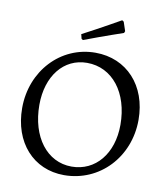

<svg xmlns="http://www.w3.org/2000/svg" viewBox="-92 -918 876 1007"><g transform="rotate(10 346.0 -414.5)"><path d="M292 -703C397 -743 498 -777 498 -777L502 -787L486 -835L477 -841C477 -841 372 -781 278 -732L284 -708ZM317 12C506 12 652 -142 652 -341C652 -523 536 -649 369 -649C184 -649 40 -495 40 -297C40 -114 153 12 317 12ZM348 -39C217 -39 126 -158 126 -329C126 -483 211 -589 335 -589C470 -589 563 -470 563 -299C563 -145 475 -39 348 -39Z"/></g></svg>

Font: Alegreya SC
Style: Regular
Weight: 400
Designer: Juan Pablo del Peral
Foundry: Huerta Tipografica
Version: Version 2.007;PS 002.007;hotconv 1.0.88;makeotf.lib2.5.64775